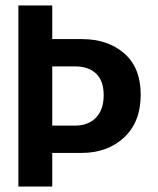

<svg xmlns="http://www.w3.org/2000/svg" viewBox="-20 -680 576 700"><path d="M47 -660H170.5V-537.5H278Q373.5 -537.5 433.2 -485.2Q493 -433 493 -334.5Q493 -235.5 432.5 -179Q372 -122.5 278 -122.5H170.5V0H47ZM170.5 -222H253.5Q301.5 -222 329.8 -251Q358 -280 358 -333Q358 -385.5 330.2 -411.8Q302.5 -438 253.5 -438H170.5Z"/></svg>

Font: League Spartan SemiBold
Style: Regular
Weight: 600
Foundry: The League of Moveable Type
Version: Version 2.002